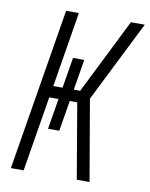

<svg xmlns="http://www.w3.org/2000/svg" viewBox="-83 -796 670 858"><g transform="rotate(10 252.0 -367.5)"><path d="M26 0 147 -735H205L149 -394H191L214 -533H265L242 -394H271L441 -735H504L320 -367L383 0H325L267 -341H233L210 -202H159L182 -341H140L84 0Z"/></g></svg>

Font: Iosevka Term Curly Light
Style: Italic
Weight: 300
Italic angle: -9°
Designer: Belleve Invis
Foundry: Belleve Invis
Version: Version 32.3.0